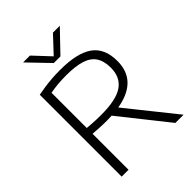

<svg xmlns="http://www.w3.org/2000/svg" viewBox="-263 -1075 1206 1206"><g transform="rotate(-45 340.0 -472.5)"><path d="M95.5 0V-727.5Q124 -733 154.8 -737.5Q185.5 -742 220.8 -744.8Q256 -747.5 297 -747.5Q446.5 -747.5 518.5 -696.5Q590.5 -645.5 590.5 -532.5Q590.5 -460 555.8 -411.5Q521 -363 451.5 -338.5Q382 -314 278.5 -314Q242.5 -314 214.5 -315.8Q186.5 -317.5 156.5 -319.5V0ZM572.5 0 293.5 -351H364.5L645.5 0ZM279.5 -365Q413.5 -365 472.5 -406.2Q531.5 -447.5 531.5 -531.5Q531.5 -591.5 507.2 -628Q483 -664.5 431.8 -680.5Q380.5 -696.5 299 -696.5Q253.5 -696.5 221.2 -693.2Q189 -690 156.5 -684V-371Q179 -369 197.2 -367.8Q215.5 -366.5 234.5 -365.8Q253.5 -365 279.5 -365ZM298.5 -806 165 -945H226L337 -826.5H319L430 -945H491L357.5 -806Z"/></g></svg>

Font: Encode Sans SemiExpanded Light
Style: Regular
Weight: 300
Width: 6
Designer: Multiple Designers
Foundry: Impallari Type
Version: Version 3.002